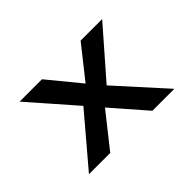

<svg xmlns="http://www.w3.org/2000/svg" viewBox="-95 -768 1008 1008"><g transform="rotate(-45 409.5 -263.5)"><path d="M564 0 374 -218 350 -247 105 -527H271L441 -320L465 -290L727 0ZM93 0 335 -285 415 -207 251 0ZM471 -244 398 -325 558 -527H718Z"/></g></svg>

Font: Lexend Giga Medium
Style: Regular
Weight: 500
Designer: Bonnie Shaver-Troup, Thomas Jockin
Foundry: Lexend
Version: Version 1.007